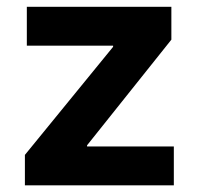

<svg xmlns="http://www.w3.org/2000/svg" viewBox="-20 -556 596 576"><path d="M54.7 0V-91.3L319.3 -415.5V-418.9H60.5V-535.6H494.1V-437L241.2 -120.1V-116.7H501.5V0Z"/></svg>

Font: Inter 20pt
Style: Bold
Weight: 700
Version: Version 4.001;git-66647c0bb